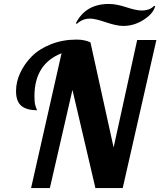

<svg xmlns="http://www.w3.org/2000/svg" viewBox="-20 -950 810 970"><path d="M673 -748H770L600 0H462L346 -496L232 0H137L291 -681Q154 -627 154 -464Q154 -450 155 -438.5Q156 -427 158 -419.5Q160 -412 161.5 -408Q163 -404 165 -399Q167 -394 168 -393Q114 -393 87.5 -415.5Q61 -438 61 -490Q61 -536 82 -581.5Q103 -627 140.5 -665Q178 -703 237.5 -726.5Q297 -750 367 -750Q407 -750 437 -736L554 -205ZM758 -920 764 -919Q755 -882 706.5 -850.5Q658 -819 603 -819Q569 -819 515 -837.5Q461 -856 435 -856Q397 -856 369 -830L363 -832Q412 -930 530 -930Q568 -930 618 -913.5Q668 -897 695 -897Q737 -897 758 -920Z"/></svg>

Font: Lobster Two
Style: Bold Italic
Weight: 700
Designer: Pablo Impallari
Foundry: Pablo Impallari. www.impallari.com
Version: Version 2.000